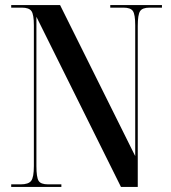

<svg xmlns="http://www.w3.org/2000/svg" viewBox="-20 -734 670 754"><path d="M24 0V-10H61Q92 -10 102.5 -24Q113 -38 113 -82V-635Q113 -677 103.5 -690.5Q94 -704 66 -704H24V-714H216L511 -121V-635Q511 -677 502 -690.5Q493 -704 465 -704H413V-714H616V-704H567Q539 -704 530 -690Q521 -676 521 -632V0H455L123 -668V-82Q123 -38 131.5 -24Q140 -10 169 -10H221V0Z"/></svg>

Font: Noto Serif Display ExtraCondensed SemiBold
Style: Regular
Weight: 600
Width: 2
Designer: Monotype Design Team
Foundry: Monotype Imaging Inc.
Version: Version 2.009